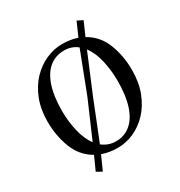

<svg xmlns="http://www.w3.org/2000/svg" viewBox="-158 -699 825 880"><g transform="rotate(-30 254.0 -259.0)"><path d="M132 71 103.5 55 135.5 -16Q77 -49.5 52 -114.5Q27 -179.5 27 -253Q27 -318.5 47.2 -370Q67.5 -421.5 101.2 -456.8Q135 -492 176.8 -510.5Q218.5 -529 261.5 -529Q285 -529 304.8 -525.8Q324.5 -522.5 342 -516.5L374 -589L403 -574.5L371.5 -503Q431 -470 456 -405.2Q481 -340.5 481 -266Q481 -200.5 461 -148.8Q441 -97 407.5 -61.5Q374 -26 332.5 -7.5Q291 11 247.5 11Q224 11 203.5 7.5Q183 4 165 -2.5ZM159 -69 242.5 -262 324.5 -475.5Q310 -487 293 -493Q276 -499 255.5 -499Q210 -499 177.2 -472.5Q144.5 -446 126.8 -393.5Q109 -341 109 -263Q109 -208.5 121 -156.5Q133 -104.5 159 -69ZM254.5 -19Q299.5 -19 332 -46Q364.5 -73 381.8 -125.8Q399 -178.5 399 -256Q399 -310.5 387.2 -363Q375.5 -415.5 349 -450.5L265 -249.5L183 -44Q197.5 -32.5 215.5 -25.8Q233.5 -19 254.5 -19Z"/></g></svg>

Font: Merriweather 120pt Light
Style: Regular
Weight: 300
Version: Version 2.100